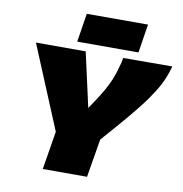

<svg xmlns="http://www.w3.org/2000/svg" viewBox="-96 -1001 1038 1090"><g transform="rotate(10 423.0 -455.5)"><path d="M223 0 259 -221 60 -700H347L417 -386Q450 -434 473 -471Q496 -508 511.5 -539.5Q527 -571 537.5 -603Q548 -635 558 -673Q559 -680 560.5 -686.5Q562 -693 563 -700L846 -701Q844 -693 841.5 -685.5Q839 -678 837 -671Q825 -632 804.5 -592.5Q784 -553 749 -503Q714 -453 657 -385Q600 -317 515 -221L478 0ZM290 -746 316 -911H669L643 -746Z"/></g></svg>

Font: Georama Expanded Black
Style: Italic
Weight: 900
Width: 7
Italic angle: -9°
Designer: Jean-Baptiste Levee
Foundry: Production Type
Version: Version 1.000